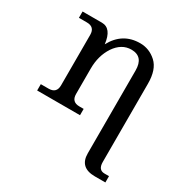

<svg xmlns="http://www.w3.org/2000/svg" viewBox="-168 -640 1002 1029"><g transform="rotate(30 333.5 -126.0)"><path d="M385.7 -442.4Q325.7 -442.4 285.2 -382.8Q247.1 -324.2 247.1 -245.6V-87.9Q247.1 -39.1 295.9 -39.1H322.3V0H57.1V-39.1H105.5Q154.3 -39.1 154.3 -87.9V-400.4Q154.3 -449.2 105.5 -449.2H56.2V-488.3H175.8Q236.3 -488.3 247.1 -395.5Q300.8 -495.6 409.2 -495.6Q466.3 -495.6 509.8 -455.8Q553.2 -416 553.2 -328.6V156.2Q553.2 205.1 592.3 205.1H620.1V244.1H555.2Q460.4 244.1 460.4 156.2V-356.4Q460.4 -442.4 385.7 -442.4Z"/></g></svg>

Font: Munson
Style: Regular
Weight: 400
Designer: Paul James MIller
Foundry: High-Logic / Made with FontCreator
Version: Version 2.10;May 5, 2019;FontCreator 11.5.0.2430 64-bit